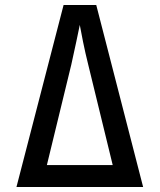

<svg xmlns="http://www.w3.org/2000/svg" viewBox="-20 -750 640 770"><path d="M46 0 235 -730H366L554 0ZM266 -491 168 -88H432L334 -490Q322 -538 313 -582.5Q304 -627 300 -650Q295 -627 286 -583Q277 -539 266 -491Z"/></svg>

Font: Pitagon Sans Mono Medium
Style: Regular
Weight: 500
Monospace: yes
Designer: Travis Tran
Foundry: Pitagon
Version: Version 1.001; ttfautohint (v1.8.4.7-5d5b);gftools[0.9.26]